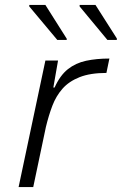

<svg xmlns="http://www.w3.org/2000/svg" viewBox="-20 -754 491 774"><path d="M55 0 163 -510H214L195 -401H200Q222 -450 253.5 -475Q285 -500 327 -509Q369 -518 421 -518L409 -460Q344 -460 301 -443Q258 -426 232 -396.5Q206 -367 191 -327.5Q176 -288 165 -242L114 0ZM211 -593 98 -728V-734H163L249 -598V-593ZM413 -593 301 -728V-734H365L451 -599V-593Z"/></svg>

Font: Saira Expanded Light
Style: Italic
Weight: 300
Width: 7
Italic angle: -12°
Designer: Hector Gatti with collaboration of the Omnibus-Type team
Foundry: Omnibus-Type
Version: Version 1.101